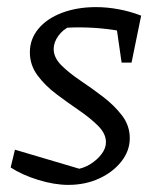

<svg xmlns="http://www.w3.org/2000/svg" viewBox="-20 -512 452 540"><path d="M10 -41 22 -91 218 -33 190 -35Q214 -38 233.5 -50Q253 -62 265.5 -78.5Q278 -95 278 -112Q278 -136 256 -158Q234 -180 202.5 -201.5Q171 -223 139 -247Q107 -271 85.5 -300Q64 -329 64 -365Q64 -402 88 -431Q112 -460 154.5 -476Q197 -492 250 -492Q281 -492 313.5 -486Q346 -480 377 -468L355 -417Q318 -426 279.5 -430.5Q241 -435 202 -435Q185 -435 167 -434Q149 -433 132 -431L177 -438Q157 -429 144 -411Q131 -393 131 -374Q131 -350 152.5 -328.5Q174 -307 206 -285.5Q238 -264 269.5 -240Q301 -216 323 -187.5Q345 -159 345 -123Q345 -88 321.5 -58Q298 -28 259 -10Q220 8 172 8Q133 8 87.5 -6Q42 -20 10 -41ZM322 -336 303 -468H377L350 -336Z"/></svg>

Font: Piazzolla 24pt
Style: Italic
Weight: 400
Italic angle: -11.3°
Designer: Juan Pablo del Peral
Foundry: Huerta Tipografica
Version: Version 2.005